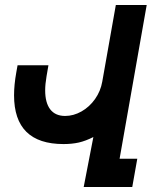

<svg xmlns="http://www.w3.org/2000/svg" viewBox="-20 -745 640 765"><path d="M233 -171Q36 -171 36 -365.5Q36 -407 45 -457L50 -485H173L165.5 -441.5Q160 -409.5 160 -385Q160 -335.5 180.2 -309.2Q200.5 -283 239.5 -283Q273 -283 304.8 -301Q336.5 -319 358.8 -350.5Q381 -382 387.5 -420L441.5 -725H564.5L456.5 -112.5H527L507 0H313.5L352 -199Q321.5 -183.5 294.2 -177.2Q267 -171 233 -171Z"/></svg>

Font: JuliaMono
Style: Bold Italic
Weight: 700
Italic angle: -9°
Monospace: yes
Designer: cormullion
Foundry: corm
Version: Version 0.057; ttfautohint (v1.8.4)